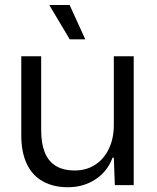

<svg xmlns="http://www.w3.org/2000/svg" viewBox="-20 -754 641 782"><path d="M256.6 8.6Q198.3 8.6 155.3 -14.9Q112.3 -38.3 89.5 -85.8Q66.7 -133.3 66.7 -203.1V-524.7H147.7V-223Q147.7 -171.3 161.8 -134.8Q175.9 -98.3 206.2 -79Q236.6 -59.7 284.6 -59.7Q331.7 -59.7 367.6 -83Q403.6 -106.3 423.6 -148.4Q443.6 -190.4 443.6 -245.3V-524.7H524.6V0H447.7L443.6 -111.9H438.4Q418 -55.7 368.9 -23.6Q319.9 8.6 256.6 8.6ZM264 -593.9 180.6 -733.6H263.6L327.3 -593.9Z"/></svg>

Font: Mona Sans ExtraLight
Style: Regular
Weight: 200
Designer: Deni Anggara
Foundry: GitHub
Version: Version 2.000